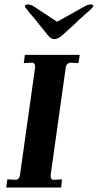

<svg xmlns="http://www.w3.org/2000/svg" viewBox="-20 -844 440 864"><path d="M50 -35Q67 -35 70 -57L138 -541V-546Q138 -553 134 -557.5Q130 -562 123 -562L87 -560L92 -597H339L333 -560L299 -562Q290 -562 283.5 -556Q277 -550 276 -541L208 -57V-52Q208 -33 224 -35L259 -37L255 0H8L13 -37ZM195 -686 156 -734Q137 -760 113 -786Q92 -812 92 -815Q92 -824 106 -824Q120 -824 137 -812L237 -746L355 -812Q374 -824 389 -824Q400 -824 400 -817Q400 -811 367 -783Q337 -757 314 -734L261 -686Q241 -668 225 -668Q208 -668 195 -686Z"/></svg>

Font: Unna
Style: Bold Italic
Weight: 700
Italic angle: -8.05°
Designer: Jorge de Buen Unna
Foundry: Omnibus-Type
Version: Version 2.008